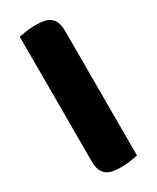

<svg xmlns="http://www.w3.org/2000/svg" viewBox="-176 -714 632 774"><g transform="rotate(-30 140.0 -326.5)"><path d="M225 -1Q214 1 192.5 4.5Q171 8 149 8Q127 8 109.5 5Q92 2 80 -7Q68 -16 61.5 -31.5Q55 -47 55 -72V-652Q66 -654 87.5 -657.5Q109 -661 131 -661Q153 -661 170.5 -658Q188 -655 200 -646Q212 -637 218.5 -621.5Q225 -606 225 -581Z"/></g></svg>

Font: Baloo Chettan
Style: Regular
Weight: 400
Designer: Maithili Shingre and Ek Type
Foundry: Ek Type
Version: Version 1.443;PS 1.000;hotconv 16.6.51;makeotf.lib2.5.65220;